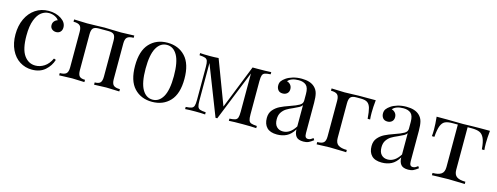

<svg xmlns="http://www.w3.org/2000/svg" viewBox="-20 -1110 4411 1705"><g transform="rotate(15 2185.0 -257.5)"><path d="M395 -497Q442 -466 442 -420Q442 -394 427 -379Q412 -364 389 -364Q366 -364 350 -377.5Q334 -391 334 -414Q334 -435 346 -449.5Q358 -464 376 -469Q366 -487 340.5 -499Q315 -511 286 -511Q249 -511 217 -487.5Q185 -464 164 -409.5Q143 -355 143 -266Q143 -142 183 -85.5Q223 -29 287 -29Q330 -29 368.5 -54Q407 -79 432 -132L451 -125Q434 -68 387.5 -27Q341 14 267 14Q205 14 154.5 -18Q104 -50 75 -110.5Q46 -171 46 -251Q46 -332 75.5 -395Q105 -458 158 -493.5Q211 -529 279 -529Q346 -529 395 -497Z M1068 -493Q1026 -493 1009 -477.5Q992 -462 992 -421V-93Q992 -52 1009 -36.5Q1026 -21 1068 -21V0Q976 -4 948 -4Q920 -4 836 0V-21Q873 -21 887.5 -36.5Q902 -52 902 -93V-421Q902 -462 887.5 -477.5Q873 -493 836 -493H747Q710 -493 695.5 -477.5Q681 -462 681 -421V-93Q681 -52 695.5 -36.5Q710 -21 747 -21V0Q663 -4 635 -4Q607 -4 515 0V-21Q557 -21 574 -36.5Q591 -52 591 -93V-421Q591 -462 574 -477.5Q557 -493 515 -493V-514Q607 -510 635 -510Q669 -510 725 -512Q773 -514 797 -514Q820 -514 864 -512Q914 -510 948 -510Q976 -510 1068 -514Z M1598 -257Q1598 -120 1535.5 -53Q1473 14 1371 14Q1269 14 1206.5 -53Q1144 -120 1144 -257Q1144 -394 1206.5 -461.5Q1269 -529 1371 -529Q1473 -529 1535.5 -461.5Q1598 -394 1598 -257ZM1241 -257Q1241 -128 1276 -67Q1311 -6 1371 -6Q1431 -6 1466 -67Q1501 -128 1501 -257Q1501 -386 1466 -447.5Q1431 -509 1371 -509Q1311 -509 1276 -447.5Q1241 -386 1241 -257Z M2246 -409V-106Q2246 -68 2252 -51Q2258 -34 2274.5 -28Q2291 -22 2327 -20V0Q2281 -3 2203 -3Q2117 -3 2075 0V-20Q2111 -22 2127.5 -28Q2144 -34 2150 -51Q2156 -68 2156 -106V-457L1970 5H1954L1776 -451V-106Q1776 -68 1782 -51Q1788 -34 1804.5 -28Q1821 -22 1857 -20V0Q1821 -3 1766 -3Q1706 -3 1673 0V-20Q1709 -22 1725.5 -28Q1742 -34 1748 -51Q1754 -68 1754 -106V-409Q1754 -447 1748 -464Q1742 -481 1725.5 -487Q1709 -493 1673 -495V-515Q1706 -512 1766 -512Q1810 -512 1843 -515L1996 -110L2156 -512H2203Q2279 -512 2327 -515V-495Q2291 -493 2274.5 -487Q2258 -481 2252 -464Q2246 -447 2246 -409Z M2394 -112Q2394 -157 2418.5 -186Q2443 -215 2476.5 -232Q2510 -249 2565 -268Q2621 -287 2648 -303Q2675 -319 2675 -346V-408Q2675 -466 2650.5 -487.5Q2626 -509 2582 -509Q2512 -509 2483 -473Q2503 -468 2516.5 -452Q2530 -436 2530 -412Q2530 -387 2514 -372.5Q2498 -358 2473 -358Q2445 -358 2431 -375.5Q2417 -393 2417 -418Q2417 -442 2428.5 -458Q2440 -474 2463 -490Q2487 -507 2524 -518Q2561 -529 2605 -529Q2683 -529 2723 -492Q2748 -469 2756.5 -436.5Q2765 -404 2765 -351V-73Q2765 -48 2772 -37Q2779 -26 2796 -26Q2808 -26 2818.5 -31.5Q2829 -37 2841 -47L2852 -30Q2826 -10 2807.5 -1.5Q2789 7 2761 7Q2713 7 2694 -17Q2675 -41 2675 -82Q2645 -32 2606 -12.5Q2567 7 2518 7Q2455 7 2424.5 -24.5Q2394 -56 2394 -112ZM2675 -109V-305Q2666 -291 2650 -282Q2634 -273 2601 -258Q2563 -242 2539.5 -227.5Q2516 -213 2499 -188Q2482 -163 2482 -124Q2482 -79 2504 -56Q2526 -33 2562 -33Q2628 -33 2675 -109Z M3281 -398Q3281 -359 3284 -336H3261Q3256 -401 3247 -433Q3238 -465 3218 -479.5Q3198 -494 3157 -494H3114Q3077 -494 3062.5 -478Q3048 -462 3048 -421V-103Q3048 -57 3074.5 -39Q3101 -21 3154 -21V0L3130 -1Q3028 -4 3000 -4Q2974 -4 2882 0V-21Q2924 -21 2941 -36.5Q2958 -52 2958 -93V-421Q2958 -462 2941 -477.5Q2924 -493 2882 -493V-514Q2974 -510 3002 -510Q3025 -510 3071 -512Q3113 -514 3132 -514H3288Q3281 -448 3281 -398Z M3357 -112Q3357 -157 3381.5 -186Q3406 -215 3439.5 -232Q3473 -249 3528 -268Q3584 -287 3611 -303Q3638 -319 3638 -346V-408Q3638 -466 3613.5 -487.5Q3589 -509 3545 -509Q3475 -509 3446 -473Q3466 -468 3479.5 -452Q3493 -436 3493 -412Q3493 -387 3477 -372.5Q3461 -358 3436 -358Q3408 -358 3394 -375.5Q3380 -393 3380 -418Q3380 -442 3391.5 -458Q3403 -474 3426 -490Q3450 -507 3487 -518Q3524 -529 3568 -529Q3646 -529 3686 -492Q3711 -469 3719.5 -436.5Q3728 -404 3728 -351V-73Q3728 -48 3735 -37Q3742 -26 3759 -26Q3771 -26 3781.5 -31.5Q3792 -37 3804 -47L3815 -30Q3789 -10 3770.5 -1.5Q3752 7 3724 7Q3676 7 3657 -17Q3638 -41 3638 -82Q3608 -32 3569 -12.5Q3530 7 3481 7Q3418 7 3387.5 -24.5Q3357 -56 3357 -112ZM3638 -109V-305Q3629 -291 3613 -282Q3597 -273 3564 -258Q3526 -242 3502.5 -227.5Q3479 -213 3462 -188Q3445 -163 3445 -124Q3445 -79 3467 -56Q3489 -33 3525 -33Q3591 -33 3638 -109Z M4331 -398Q4331 -359 4334 -336H4311Q4306 -403 4290.5 -437Q4275 -471 4248.5 -482.5Q4222 -494 4177 -494H4138V-103Q4138 -57 4164.5 -39Q4191 -21 4244 -21V0L4219 -1Q4120 -4 4093 -4Q4066 -4 3967 -1L3942 0V-21Q3995 -21 4021.5 -39Q4048 -57 4048 -103V-494H3999Q3955 -494 3931 -482.5Q3907 -471 3893.5 -437Q3880 -403 3875 -335H3852Q3855 -358 3855 -397Q3855 -447 3848 -513H3944Q3990 -513 4014 -512L4092 -511Q4119 -511 4171 -513L4242 -514H4338Q4331 -448 4331 -398Z"/></g></svg>

Font: Myanmar April Display
Style: Regular
Weight: 400
Designer: Khon Soe Zaw Thu
Foundry: Myanmar OS
Version: Version 2.50 April 12, 2019